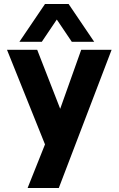

<svg xmlns="http://www.w3.org/2000/svg" viewBox="-20 -690 593 960"><path d="M205 32 15 -441H166L281 -146L386 -441H538L274 250H118ZM205 -670H323L451 -481H339L244 -622H284L189 -481H77Z"/></svg>

Font: Teachers[wght]
Style: Regular
Weight: 400
Designer: Alfredo Marco Pradil & Chank Diesel
Version: Version 1.000;Glyphs 3.1.2 (3151)